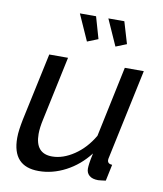

<svg xmlns="http://www.w3.org/2000/svg" viewBox="-83 -799 743 876"><g transform="rotate(10 288.5 -360.5)"><path d="M155 10Q33 10 33 -122Q33 -141 36 -162.5Q39 -184 44 -209L111 -522H198L135 -226Q126 -186 126 -157Q126 -66 204 -66Q254 -66 305.5 -100.5Q357 -135 392 -195L461 -522H549L461 -108Q460 -104 459.5 -101Q459 -98 459 -95Q459 -77 481 -76L465 0Q454 1 445.5 2.5Q437 4 430 4Q403 4 389 -8Q375 -20 375 -40Q375 -49 377 -64.5Q379 -80 386 -112Q341 -54 280 -22Q219 10 155 10ZM348 -731H422L452 -630L402 -610ZM216 -731H291L320 -630L270 -610Z"/></g></svg>

Font: Raleway Medium
Style: Italic
Weight: 500
Italic angle: -12°
Designer: Matt McInerney, Pablo Impallari, Rodrigo Fuenzalida
Foundry: Matt McInerney, Pablo Impallari, Rodrigo Fuenzalida
Version: Version 4.026